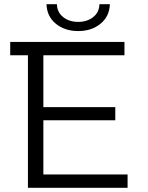

<svg xmlns="http://www.w3.org/2000/svg" viewBox="-20 -901 709 921"><path d="M203 -881H253Q254 -842 283 -819Q312 -796 355 -796Q398 -796 427 -819Q456 -842 457 -881H507Q505 -822 462 -787Q419 -752 355 -752Q291 -752 248 -787Q205 -822 203 -881ZM188 -64H592V0H114V-636H29V-700H577V-636H188V-387H533V-324H188Z"/></svg>

Font: mBank
Style: Regular
Weight: 400
Designer: Julieta Ulanovsky
Foundry: Julieta Ulanovsky
Version: Version 7.200;PS 007.200;hotconv 1.0.88;makeotf.lib2.5.64775